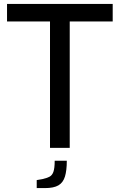

<svg xmlns="http://www.w3.org/2000/svg" viewBox="-20 -757 613 983"><path d="M236 0V-647H16V-737H557V-647H337V0ZM168 206V165L197 160Q219 155 233 148Q247 141 253.5 122.5Q260 104 260 66H322Q322 116 312.5 147Q303 178 279 192Q255 206 210 206Z"/></svg>

Font: Exo Thin Medium
Style: Regular
Weight: 500
Version: Version 2.000